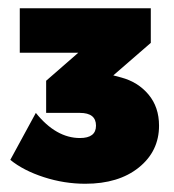

<svg xmlns="http://www.w3.org/2000/svg" viewBox="-20 -801 422 466"><path d="M366 -496Q366 -434 317 -394.5Q268 -355 187 -355Q136 -355 86.5 -371Q37 -387 5 -413L67 -527Q116 -466 174 -466Q213 -466 213 -496Q213 -527 174 -527H92V-605L170 -673H28V-781H346V-697L255 -618L274 -613Q315 -602 340.5 -571.5Q366 -541 366 -496Z"/></svg>

Font: TypoPRO Montserrat Alternates
Style: Regular
Weight: 900
Designer: Julieta Ulanovsky
Foundry: Julieta Ulanovsky
Version: Version 6.001